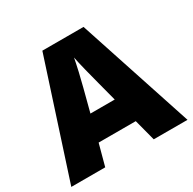

<svg xmlns="http://www.w3.org/2000/svg" viewBox="-158 -878 1042 1039"><g transform="rotate(-30 363.0 -358.5)"><path d="M515.1 0 480 -133.8H248L211.9 0H0L232.9 -716.8H490.2L726.1 0ZM439.9 -292 409.2 -409.2Q398.4 -448.2 383.1 -510.3Q367.7 -572.3 362.8 -599.1Q358.4 -574.2 345.5 -517.1Q332.5 -460 288.1 -292Z"/></g></svg>

Font: OpenSansExtrabold
Style: Regular
Weight: 800
Foundry: Ascender Corporation
Version: Version 1.10